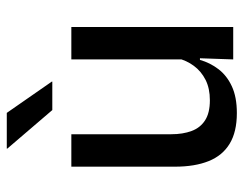

<svg xmlns="http://www.w3.org/2000/svg" viewBox="-98 -626 735 580"><g transform="rotate(-90 270.0 -336.5)"><path d="M154 -489V-187Q154 -152 163.8 -125.8Q173.5 -99.5 196 -85Q218.5 -70.5 256.5 -70.5Q292.5 -70.5 318.2 -83.5Q344 -96.5 360.5 -118.8Q377 -141 383.5 -168.5L399.5 -100.5H378.5Q370 -70 350.5 -44.5Q331 -19 298.5 -4Q266 11 218 11Q161 11 125.2 -10.8Q89.5 -32.5 72.8 -74.2Q56 -116 56 -176V-489ZM478 -489V0H380L384 -114.5L380 -120.5V-489ZM218.5 -684 313 -548V-546.5H227L110.5 -682.5V-684Z"/></g></svg>

Font: Anek Tamil Medium
Style: Regular
Weight: 500
Designer: Aadarsh Rajan (Tamil), Yesha Goshar (Latin)
Foundry: Ek Type
Version: Version 1.003